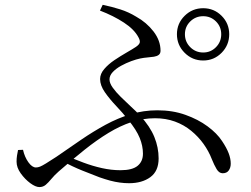

<svg xmlns="http://www.w3.org/2000/svg" viewBox="-20 -766 1040 795"><path d="M712.6 -624.2Q712.6 -669 744.5 -700.5Q776.4 -732 821.3 -732Q866.1 -732 897.6 -700.5Q929.1 -669 929.1 -624.2Q929.1 -579.3 897.6 -547.4Q866.1 -515.5 821.3 -515.5Q776.4 -515.5 744.5 -547.4Q712.6 -579.3 712.6 -624.2ZM745.7 -624.2Q745.7 -592.8 767.8 -570.7Q789.9 -548.6 821.3 -548.6Q852.6 -548.6 874.3 -570.7Q896 -592.8 896 -624.2Q896 -655.5 874.3 -677.2Q852.6 -698.9 821.3 -698.9Q789.9 -698.9 767.8 -677.2Q745.7 -655.5 745.7 -624.2ZM393.9 -722.2 405.2 -746.1Q443.1 -738.2 477.8 -727.2Q512.5 -716.2 543.8 -697Q586.8 -673.2 615.8 -635.6Q644.7 -597.9 644.7 -555.9Q644.7 -544.4 637.2 -538.7Q629.8 -533.1 617.6 -531.2Q605.4 -529.3 590.4 -528.1Q575.4 -526.9 560.5 -523.8Q544.7 -520.6 523.3 -512.8Q501.8 -504.9 481.1 -493.5Q460.4 -482 446.9 -467.7Q433.4 -453.3 433.4 -437.1Q433.4 -421.9 446.6 -403.3Q459.8 -384.7 480.3 -364.6Q500.7 -344.5 522.2 -324.6Q543.8 -304.8 559.7 -288Q601.5 -242.2 619.1 -198.8Q636.8 -155.4 636.8 -109.9Q636.8 -57.5 602.5 -32.5Q568.2 -7.4 514.4 -7.4Q495.3 -7.4 475.7 -10.1Q456.2 -12.7 435.7 -18.2Q415.2 -23.8 392.1 -31.8Q359.1 -44.3 320 -60.1Q280.8 -75.8 237.5 -99.2L254.4 -121.2Q287.7 -106.9 325.3 -92.8Q362.9 -78.7 402.1 -69.9Q441.2 -61.2 478.9 -61.2Q527.8 -61.2 549.8 -79.4Q571.9 -97.6 571.9 -129.7Q571.9 -161.7 558.5 -194.8Q545.2 -227.8 510.7 -270.1Q488.6 -298.3 461.5 -326.8Q434.3 -355.3 414.4 -383.8Q394.5 -412.3 394.5 -438.7Q394.5 -460.4 411.8 -480.4Q429 -500.4 454 -517.2Q479.1 -534 503.4 -548Q527.8 -562 542.8 -571.9Q556.8 -581.5 558.7 -589.9Q560.6 -598.4 553.2 -611.7Q536 -644.4 493.2 -672.4Q450.3 -700.5 393.9 -722.2ZM75.3 -145.7Q81.9 -116.1 97.4 -94.3Q112.9 -72.6 128.7 -72.6Q136.9 -72.6 145.8 -76.1Q154.7 -79.7 170.5 -89.4Q186.4 -99.2 213.5 -116.8Q266 -153.3 316.3 -187.6Q366.7 -222 417.1 -249.4Q467.5 -276.8 520.7 -293.1Q573.8 -309.3 631.7 -309.3Q695.1 -309.3 747.7 -290.5Q800.3 -271.8 839.4 -242.9Q878.6 -214 899.3 -182.2Q918.5 -153.6 926.9 -131.2Q935.4 -108.9 935.4 -88.2Q935.4 -72 927.2 -60.3Q919.1 -48.6 902 -48.6Q887.2 -48.6 876.9 -65.8Q866.7 -82.9 857.4 -106.2Q844.4 -139.9 822.9 -170Q801.3 -200.2 771.6 -224.5Q741.9 -248.9 704.3 -262.7Q666.8 -276.4 621.9 -276.4Q571.9 -276.4 524.4 -260.5Q476.9 -244.7 429.1 -215.6Q381.3 -186.6 330.3 -146Q279.4 -105.4 222.9 -56Q204.7 -39.8 192.6 -25Q180.5 -10.3 169.4 -0.8Q158.3 8.6 143.2 8.6Q127.3 8.6 105.3 -7.6Q83.3 -23.9 65.9 -48.1Q48.6 -72.3 48.6 -96.6Q48.6 -109.7 50.4 -121.6Q52.3 -133.5 54.7 -144.9Z"/></svg>

Font: Early Summer Mincho VF
Style: Regular
Weight: 250
Designer: GuiWonder
Version: Version 1.002